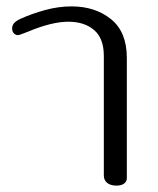

<svg xmlns="http://www.w3.org/2000/svg" viewBox="-20 -579 495 601"><path d="M305 -30V-404Q305 -459 274.5 -485Q244 -511 194 -511Q142 -511 68 -480Q41 -469 36 -469Q29 -469 23.5 -474.5Q18 -480 18 -490Q18 -500 24.5 -507Q31 -514 44 -520Q79 -536 121 -547.5Q163 -559 204 -559Q278 -559 327.5 -519Q377 -479 377 -398V-21Q377 -11 368.5 -4.5Q360 2 345 2Q326 2 315.5 -6.5Q305 -15 305 -30Z"/></svg>

Font: Maitree
Style: Regular
Weight: 400
Designer: CadsonDemak Team
Foundry: CadsonDemak
Version: Version 1.000